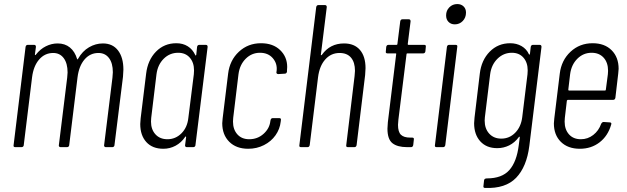

<svg xmlns="http://www.w3.org/2000/svg" viewBox="-20 -725 3088 946"><path d="M588 -382Q588 -371 586 -347L544 -10Q544 -6 541 -3Q538 0 534 0H501Q497 0 494.5 -3Q492 -6 493 -10L534 -342Q536 -360 536 -369Q536 -414 517 -439Q498 -464 465 -464Q424 -464 396.5 -432Q369 -400 362 -344L321 -10Q321 -6 318 -3Q315 0 310 0H278Q274 0 271.5 -3Q269 -6 270 -10L311 -342Q313 -360 313 -368Q313 -413 294 -438.5Q275 -464 242 -464Q201 -464 173 -432Q145 -400 138 -344L97 -10Q97 -6 94 -3Q91 0 86 0H55Q45 0 47 -10L106 -494Q108 -504 117 -504H148Q157 -504 157 -494L152 -457Q152 -454 153.5 -453.5Q155 -453 157 -456Q178 -483 206 -497Q234 -511 264 -511Q300 -511 324.5 -491Q349 -471 360 -434Q360 -429 365 -436Q386 -473 418.5 -492Q451 -511 487 -511Q535 -511 561.5 -476.5Q588 -442 588 -382Z M962 -504H994Q1003 -504 1003 -494L943 -10Q943 -6 940 -3Q937 0 932 0H900Q896 0 893.5 -3Q891 -6 892 -10L897 -49Q897 -52 895 -52.5Q893 -53 892 -50Q873 -22 845 -7Q817 8 785 8Q731 8 701 -25Q671 -58 671 -114Q671 -122 673 -142L700 -362Q708 -429 748.5 -470.5Q789 -512 849 -512Q881 -512 905 -497Q929 -482 942 -454Q943 -451 944.5 -451.5Q946 -452 947 -455L951 -494Q953 -504 962 -504ZM908 -144 935 -359Q936 -365 936 -378Q936 -417 915 -441Q894 -465 858 -465Q816 -465 786.5 -435.5Q757 -406 751 -359L725 -144Q724 -138 724 -126Q724 -87 746 -63Q768 -39 805 -39Q845 -39 874 -68Q903 -97 908 -144Z M1075 -118Q1075 -126 1077 -142L1104 -362Q1112 -428 1157 -470Q1202 -512 1266 -512Q1325 -512 1360 -478.5Q1395 -445 1395 -395Q1395 -384 1394 -378V-372Q1392 -362 1383 -362L1351 -360Q1346 -360 1343.5 -363Q1341 -366 1342 -370L1343 -376Q1347 -412 1324 -438.5Q1301 -465 1261 -465Q1220 -465 1190.5 -435.5Q1161 -406 1155 -359L1129 -144Q1128 -138 1128 -126Q1128 -87 1149.5 -63Q1171 -39 1208 -39Q1249 -39 1278.5 -65.5Q1308 -92 1312 -128L1313 -133Q1315 -143 1324 -143H1356Q1366 -143 1364 -133L1363 -125Q1359 -89 1337.5 -58.5Q1316 -28 1280.5 -10Q1245 8 1203 8Q1144 8 1109.5 -26.5Q1075 -61 1075 -118Z M1781 -389Q1781 -379 1779 -355L1737 -10Q1735 0 1726 0H1694Q1684 0 1686 -10L1727 -350Q1729 -368 1729 -376Q1729 -418 1709.5 -441Q1690 -464 1653 -464Q1611 -464 1582.5 -432Q1554 -400 1547 -344L1506 -10Q1504 0 1495 0H1463Q1453 0 1455 -10L1538 -690Q1540 -700 1549 -700H1581Q1590 -700 1590 -690L1561 -456Q1560 -453 1562 -453Q1564 -453 1566 -455Q1606 -511 1675 -511Q1726 -511 1753.5 -479Q1781 -447 1781 -389Z M2065 -462H1987Q1983 -462 1983 -458L1943 -136Q1941 -116 1941 -110Q1941 -75 1955.5 -61Q1970 -47 2001 -47H2011Q2021 -47 2019 -37L2016 -10Q2014 0 2005 0H1986Q1938 0 1913.5 -19.5Q1889 -39 1889 -91Q1889 -99 1891 -123L1932 -458Q1933 -459 1932 -460.5Q1931 -462 1929 -462H1889Q1879 -462 1881 -472L1883 -494Q1885 -504 1894 -504H1934Q1938 -504 1938 -508L1952 -620Q1954 -630 1963 -630H1994Q2003 -630 2003 -620L1989 -508Q1989 -504 1992 -504H2070Q2080 -504 2078 -494L2076 -472Q2074 -462 2065 -462Z M2178 -649Q2178 -673 2194 -689Q2210 -705 2233 -705Q2252 -705 2264 -693.5Q2276 -682 2276 -663Q2276 -638 2260 -621.5Q2244 -605 2221 -605Q2202 -605 2190 -617Q2178 -629 2178 -649ZM2123 -10 2182 -494Q2184 -504 2193 -504H2225Q2235 -504 2233 -494L2174 -10Q2172 0 2163 0H2131Q2121 0 2123 -10Z M2606 -504H2639Q2648 -504 2648 -494L2588 -6Q2575 97 2523 151Q2471 205 2370 201Q2360 201 2362 191L2365 164Q2366 154 2379 154Q2453 154 2489.5 113Q2526 72 2536 -10L2541 -48Q2541 -51 2539 -51.5Q2537 -52 2536 -49Q2516 -22 2488.5 -8.5Q2461 5 2430 5Q2377 5 2346.5 -28.5Q2316 -62 2316 -118Q2316 -127 2318 -145L2344 -362Q2352 -429 2393 -470.5Q2434 -512 2494 -512Q2525 -512 2549.5 -498Q2574 -484 2586 -458Q2588 -456 2589.5 -456Q2591 -456 2591 -459L2595 -494Q2597 -504 2606 -504ZM2553 -147 2579 -359Q2580 -365 2580 -378Q2580 -417 2559 -441Q2538 -465 2502 -465Q2461 -465 2431 -435.5Q2401 -406 2395 -359L2369 -147Q2368 -141 2368 -131Q2368 -91 2390.5 -66.5Q2413 -42 2450 -42Q2490 -42 2518.5 -71Q2547 -100 2553 -147Z M3001 -233H2778Q2775 -233 2773 -229L2763 -144Q2762 -138 2762 -126Q2762 -87 2783.5 -63Q2805 -39 2842 -39Q2876 -39 2903 -60Q2930 -81 2942 -115Q2947 -124 2954 -124L2984 -122Q2988 -122 2990.5 -120Q2993 -118 2992 -114Q2992 -111 2991 -110Q2975 -55 2934 -23.5Q2893 8 2837 8Q2778 8 2743.5 -26Q2709 -60 2709 -117Q2709 -125 2711 -141L2738 -362Q2746 -428 2791 -470Q2836 -512 2900 -512Q2959 -512 2993.5 -477.5Q3028 -443 3028 -386Q3028 -378 3026 -362L3012 -243Q3010 -233 3001 -233ZM2789 -359 2780 -283Q2780 -281 2781 -280Q2782 -279 2783 -279H2961Q2965 -279 2965 -283L2975 -359Q2976 -365 2976 -376Q2976 -417 2954 -441Q2932 -465 2895 -465Q2854 -465 2824.5 -435.5Q2795 -406 2789 -359Z"/></svg>

Font: Barlow Condensed Light
Style: Italic
Weight: 300
Width: 3
Italic angle: -7°
Designer: Jeremy Tribby
Foundry: Tribby Type
Version: Version 1.408